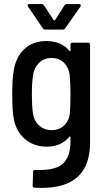

<svg xmlns="http://www.w3.org/2000/svg" viewBox="-20 -718 522 940"><path d="M335 -509H411Q421 -509 421 -499V-20Q421 202 183 202Q161 202 150 201Q140 200 140 190L142 123Q142 118 145 115.5Q148 113 152 114Q247 118 286 85Q325 52 325 -27V-47Q325 -49 323.5 -50Q322 -51 320 -49Q280 0 210 0Q145 0 100.5 -38.5Q56 -77 46 -146Q40 -178 40 -255Q40 -338 47 -371Q57 -438 99 -477.5Q141 -517 206 -517Q280 -517 320 -469Q322 -467 323.5 -468Q325 -469 325 -471V-499Q325 -509 335 -509ZM325 -256Q325 -316 321 -351Q317 -387 293.5 -410.5Q270 -434 233 -434Q196 -434 171.5 -410.5Q147 -387 142 -351Q136 -312 136 -256Q136 -204 141 -164Q146 -127 171 -104Q196 -81 233 -81Q270 -81 294 -104Q318 -127 322 -163Q325 -202 325 -256ZM115 -691Q115 -698 124 -698H184Q191 -698 196 -691L243 -619Q244 -618 246 -618Q248 -618 249 -619L295 -691Q300 -698 307 -698H367Q373 -698 375 -694.5Q377 -691 374 -686L299 -579Q295 -573 287 -573H202Q194 -573 190 -579L117 -686Z"/></svg>

Font: Barlow Semi Condensed Medium
Style: Regular
Weight: 500
Width: 4
Designer: Jeremy Tribby
Foundry: Tribby Type
Version: Version 1.422; ttfautohint (v1.8)